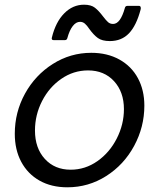

<svg xmlns="http://www.w3.org/2000/svg" viewBox="-20 -788 679 818"><path d="M43 -218Q43 -310 86.5 -389Q130 -468 205 -515.5Q280 -563 369 -563Q437 -563 488.5 -534.5Q540 -506 567.5 -455Q595 -404 595 -338Q595 -247 551.5 -166.5Q508 -86 432.5 -38Q357 10 267 10Q199 10 148.5 -18.5Q98 -47 70.5 -98.5Q43 -150 43 -218ZM508 -323Q508 -396 466 -442Q424 -488 355 -488Q293 -488 241 -452Q189 -416 159 -357Q129 -298 129 -232Q129 -157 171 -111Q213 -65 281 -65Q343 -65 395 -101.5Q447 -138 477.5 -198Q508 -258 508 -323ZM361 -664Q351 -679 342 -687Q333 -695 321 -695Q304 -695 290 -677Q276 -659 267 -626Q265 -617 256 -617H209Q198 -617 201 -628Q217 -694 253.5 -731Q290 -768 338 -768Q368 -768 384.5 -755Q401 -742 419 -718Q432 -701 440.5 -693.5Q449 -686 462 -686Q493 -686 512 -754Q514 -763 523 -763H572Q577 -763 579 -758.5Q581 -754 579 -747Q561 -679 529.5 -646Q498 -613 448 -613Q415 -613 397 -626Q379 -639 361 -664Z"/></svg>

Font: Open Sauce Two
Style: Italic
Weight: 400
Italic angle: -10°
Designer: Alfredo Marco Pradil
Foundry: Creative Sauce Fz LLC
Version: Version 1.477